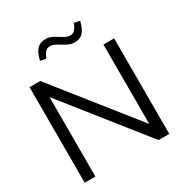

<svg xmlns="http://www.w3.org/2000/svg" viewBox="-199 -1020 1104 1166"><g transform="rotate(-30 353.5 -437.5)"><path d="M57 -670V0H132V-557L575 0H650V-670H575V-113L132 -670ZM192 -777 232 -769C248 -809 263 -824 289 -824C333 -824 375 -768 429 -768C482 -768 507 -794 525 -866L485 -874C470 -834 454 -818 429 -818C384 -818 343 -875 289 -875C234 -875 209 -846 192 -777Z"/></g></svg>

Font: LT Wave Light
Style: Regular
Weight: 300
Designer: Daniel Lyons
Version: Version 2.5 (Glyphs App)